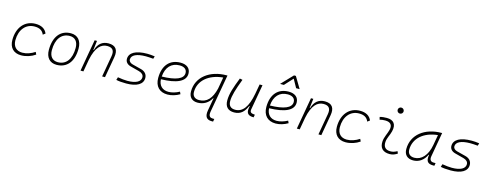

<svg xmlns="http://www.w3.org/2000/svg" viewBox="-28 -1788 7673 3014"><g transform="rotate(15 3808.5 -280.5)"><path d="M263.2 -35.2C167 -35.2 109.9 -94.7 108.9 -195.8C109.4 -368.7 204.1 -482.4 347.7 -482.4C423.3 -482.4 475.6 -456.5 501.5 -391.6L539.1 -419.9C509.8 -490.7 445.8 -527.3 351.6 -527.3C176.8 -527.3 62 -393.6 62 -189.9C62 -64.5 133.3 9.8 253.9 9.8C337.9 9.8 420.9 -19 483.9 -63L465.3 -102.1C405.3 -61.5 331.5 -35.2 263.2 -35.2Z M831.1 9.8C1001 9.8 1101.6 -114.7 1101.6 -325.2C1101.6 -452.6 1036.1 -527.3 925.8 -527.3C756.3 -527.3 655.8 -400.9 655.8 -187.5C655.8 -63.5 721.2 9.8 831.1 9.8ZM840.8 -35.2C753.9 -35.2 702.6 -94.2 702.6 -193.8C702.6 -375 783.7 -482.4 919.9 -482.4C1005.4 -482.4 1054.7 -423.3 1054.7 -323.7C1054.7 -142.1 975.1 -35.2 840.8 -35.2Z M1220.2 0H1267.1L1302.2 -198.7C1344.7 -409.7 1428.7 -482.4 1526.9 -482.4C1616.2 -482.4 1647.9 -436 1631.8 -344.2L1571.3 0H1618.2L1678.2 -340.3C1699.7 -462.9 1652.3 -527.3 1536.6 -527.3C1434.6 -527.3 1367.2 -468.8 1338.4 -365.7H1331.1L1349.6 -517.6H1311.5Z M1963.4 9.8C2134.8 9.8 2232.9 -48.3 2232.9 -149.4C2232.9 -209.5 2195.3 -252.4 2129.9 -269L1988.8 -305.2C1947.3 -315.9 1922.9 -339.4 1922.9 -371.1C1922.9 -441.9 2006.8 -482.4 2153.8 -482.4C2180.2 -482.4 2224.6 -480 2274.9 -475.6L2287.6 -517.6C2245.6 -523.9 2200.7 -527.3 2164.6 -527.3C1981 -527.3 1876 -468.8 1876 -366.7C1876 -318.4 1908.2 -282.7 1963.9 -267.6L2107.9 -229.5C2157.2 -216.3 2186 -187.5 2186 -149.4C2186 -77.1 2107.9 -35.2 1971.2 -35.2C1930.2 -35.2 1873.5 -41 1814.9 -51.3L1800.8 -4.9C1836.9 4.4 1896 9.8 1963.4 9.8Z M2638.7 -35.2C2539.1 -35.2 2479 -94.7 2474.6 -195.8C2723.6 -200.7 2870.1 -263.2 2870.1 -390.6C2870.1 -476.6 2809.6 -527.3 2707.5 -527.3C2531.7 -527.3 2427.7 -407.2 2427.7 -204.6C2427.7 -69.8 2504.4 9.8 2634.3 9.8C2697.8 9.8 2770.5 -11.7 2831.5 -47.9L2814.5 -85.4C2756.8 -53.7 2692.4 -35.2 2638.7 -35.2ZM2476.1 -240.2C2486.8 -393.1 2570.3 -482.4 2703.6 -482.4C2779.8 -482.4 2823.2 -447.3 2823.2 -389.2C2823.2 -293 2700.2 -245.1 2476.1 -240.2Z M3123.5 10.3C3219.2 10.3 3297.4 -36.1 3343.3 -119.6H3350.1L3314 85C3296.4 185.1 3329.1 234.4 3413.6 234.4H3437.5L3445.3 189.5H3418C3398.4 189.5 3383.3 184.6 3373 174.8C3356.9 159.7 3352.5 132.3 3359.4 92.8L3468.8 -522.5H3455.6C3185.1 -522.5 2980 -370.1 2980 -135.3C2980 -43 3031.7 10.3 3123.5 10.3ZM3412.6 -475.1 3379.4 -286.6C3338.9 -119.6 3261.7 -34.7 3135.7 -34.7C3066.9 -34.7 3026.9 -72.3 3026.9 -137.7C3026.9 -320.8 3179.2 -453.6 3412.6 -475.1Z M3717.3 10.3C3831.1 10.3 3883.8 -59.6 3922.4 -147H3931.6C3907.2 -54.7 3923.8 4.9 4029.3 4.9H4034.7L4043 -40L4034.2 -40.5C3977.1 -43.9 3958.5 -62 3966.3 -106.9L4039.1 -517.6H3992.7L3963.9 -358.4C3922.4 -134.8 3842.8 -34.7 3722.2 -34.7C3650.9 -34.7 3613.3 -73.2 3613.3 -147.5C3613.3 -234.4 3647.9 -345.2 3713.4 -518.1L3668.9 -527.3C3606.4 -368.7 3566.4 -254.4 3566.4 -145C3566.4 -43 3618.2 10.3 3717.3 10.3Z M4396.5 -35.2C4296.9 -35.2 4236.8 -94.7 4232.4 -195.8C4481.4 -200.7 4627.9 -263.2 4627.9 -390.6C4627.9 -476.6 4567.4 -527.3 4465.3 -527.3C4289.6 -527.3 4185.5 -407.2 4185.5 -204.6C4185.5 -69.8 4262.2 9.8 4392.1 9.8C4455.6 9.8 4528.3 -11.7 4589.4 -47.9L4572.3 -85.4C4514.6 -53.7 4450.2 -35.2 4396.5 -35.2ZM4233.9 -240.2C4244.6 -393.1 4328.1 -482.4 4461.4 -482.4C4537.6 -482.4 4581.1 -447.3 4581.1 -389.2C4581.1 -293 4458 -245.1 4233.9 -240.2ZM4507.3 -794.9H4477.1L4299.8 -609.4H4361.8L4485.8 -744.6L4561 -609.4H4618.2Z M4735.8 0H4782.7L4817.9 -198.7C4860.4 -409.7 4944.3 -482.4 5042.5 -482.4C5131.8 -482.4 5163.6 -436 5147.5 -344.2L5086.9 0H5133.8L5193.8 -340.3C5215.3 -462.9 5168 -527.3 5052.2 -527.3C4950.2 -527.3 4882.8 -468.8 4854 -365.7H4846.7L4865.2 -517.6H4827.1Z M5536.6 -35.2C5440.4 -35.2 5383.3 -94.7 5382.3 -195.8C5382.8 -368.7 5477.5 -482.4 5621.1 -482.4C5696.8 -482.4 5749 -456.5 5774.9 -391.6L5812.5 -419.9C5783.2 -490.7 5719.2 -527.3 5625 -527.3C5450.2 -527.3 5335.4 -393.6 5335.4 -189.9C5335.4 -64.5 5406.7 9.8 5527.3 9.8C5611.3 9.8 5694.3 -19 5757.3 -63L5738.8 -102.1C5678.7 -61.5 5605 -35.2 5536.6 -35.2Z M6354.5 -66.9C6311.5 -43.9 6285.6 -35.2 6244.6 -35.2C6167 -35.2 6127.9 -77.1 6133.3 -157.7C6137.7 -225.6 6174.8 -275.4 6191.4 -345.2C6220.7 -463.4 6169.9 -527.3 6059.6 -527.3C6021 -527.3 5982.4 -524.4 5944.3 -513.7L5954.6 -471.2C5984.4 -479 6014.2 -482.4 6043.9 -482.4C6130.4 -482.4 6168.5 -438.5 6147 -355C6131.8 -293.5 6090.8 -226.1 6086.4 -153.3C6079.6 -46.4 6135.3 9.8 6245.1 9.8C6296.4 9.8 6334 -8.3 6369.6 -31.2ZM6236.8 -646C6263.7 -646 6285.6 -667.5 6285.6 -694.3C6285.6 -721.2 6263.7 -743.2 6236.8 -743.2C6210 -743.2 6188 -721.2 6188 -694.3C6188 -667.5 6210 -646 6236.8 -646Z M6627 10.3C6720.2 10.3 6796.4 -43 6840.8 -138.7H6848.1C6830.6 -39.6 6858.9 4.9 6949.2 4.9H6972.2L6980 -40H6945.8C6899.4 -40 6877.9 -71.8 6887.7 -126L6957.5 -522.5H6948.7C6678.7 -522.5 6478.5 -370.1 6478.5 -135.3C6478.5 -43 6532.2 10.3 6627 10.3ZM6634.3 -34.7C6565.9 -34.7 6525.4 -72.3 6525.4 -137.7C6525.4 -319.3 6672.4 -452.1 6902.3 -474.6L6872.6 -306.2C6842.3 -132.8 6749 -34.7 6634.3 -34.7Z M7236.8 9.8C7408.2 9.8 7506.3 -48.3 7506.3 -149.4C7506.3 -209.5 7468.8 -252.4 7403.3 -269L7262.2 -305.2C7220.7 -315.9 7196.3 -339.4 7196.3 -371.1C7196.3 -441.9 7280.3 -482.4 7427.2 -482.4C7453.6 -482.4 7498 -480 7548.3 -475.6L7561 -517.6C7519 -523.9 7474.1 -527.3 7438 -527.3C7254.4 -527.3 7149.4 -468.8 7149.4 -366.7C7149.4 -318.4 7181.6 -282.7 7237.3 -267.6L7381.3 -229.5C7430.7 -216.3 7459.5 -187.5 7459.5 -149.4C7459.5 -77.1 7381.3 -35.2 7244.6 -35.2C7203.6 -35.2 7147 -41 7088.4 -51.3L7074.2 -4.9C7110.4 4.4 7169.4 9.8 7236.8 9.8Z"/></g></svg>

Font: Cascadia Code PL ExtraLight
Style: Italic
Weight: 200
Italic angle: -10°
Monospace: yes
Designer: Aaron Bell
Foundry: Saja Typeworks
Version: Version 2404.023